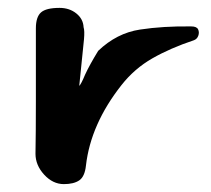

<svg xmlns="http://www.w3.org/2000/svg" viewBox="-20 -470 535 487"><path d="M142 -3Q114 -3 92 -27Q70 -51 70 -80Q71 -133 71 -212.5Q71 -292 71 -398Q71 -427 84 -438.5Q97 -450 131 -450Q156 -450 173.5 -436Q191 -422 192 -401Q195 -392 193 -370L181 -252Q186 -257 196 -281Q207 -305 229 -341Q276 -386 335 -395Q394 -404 465 -403Q479 -403 482.5 -395.5Q486 -388 483 -379.5Q480 -371 472 -368Q412 -348 366.5 -322Q321 -296 288 -254Q210 -155 198 -50Q195 -22 181 -12.5Q167 -3 142 -3Z"/></svg>

Font: Mansalva
Style: Regular
Weight: 400
Designer: Carolina Short
Foundry: Carolina Short
Version: Version 2.112; ttfautohint (v1.8.4.7-5d5b)